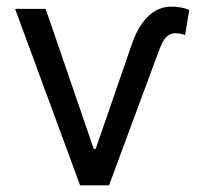

<svg xmlns="http://www.w3.org/2000/svg" viewBox="-20 -557 614 577"><path d="M117.2 -530.3 261.7 -109.4H267.6L374 -418Q387.7 -460 406.7 -486.3Q425.8 -512.7 447.8 -524.9Q469.7 -537.1 494.1 -537.1Q524.4 -537.1 548.8 -527.3L536.1 -451.2Q536.1 -451.2 535.6 -451.7Q535.2 -452.1 534.2 -452.1Q522.5 -457 505.9 -457Q496.1 -457 487.8 -452.1Q479.5 -447.3 473.1 -437.5Q466.8 -427.7 460.9 -413.1Q460.9 -413.1 460.4 -412.6Q460 -412.1 460 -411.1L307.6 0H220.7L25.4 -530.3Z"/></svg>

Font: Pretendard JP Variable
Style: Regular
Weight: 400
Designer: Base glyphs from Inter by Rasmus Andersson; Hangul glyphs from Noto Sans CJK(Source Han Sans) by Jang Soo-young and Kang
Foundry: Kil Hyung-jin
Version: Version 1.307;Glyphs 3.2 (3192)